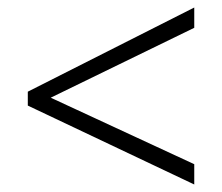

<svg xmlns="http://www.w3.org/2000/svg" viewBox="-20 -577 591 511"><path d="M54 -296 497 -86V-140L115 -317L497 -503V-557L54 -333Z"/></svg>

Font: Noto Sans Gurmukhi Light
Style: Regular
Weight: 300
Designer: Jelle Bosma - Monotype Design Team
Foundry: Monotype Imaging Inc.
Version: Version 2.004